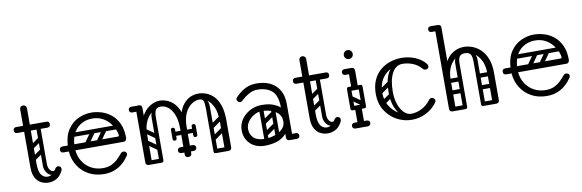

<svg xmlns="http://www.w3.org/2000/svg" viewBox="-51 -1153 4819 1590"><g transform="rotate(-10 2358.5 -358.0)"><path d="M259 0Q228 0 198.5 -14Q169 -28 150 -61Q131 -94 131 -150V-640Q131 -650 138.5 -658Q146 -666 160 -666Q172 -666 180 -657.5Q188 -649 188 -640Q188 -572 187.5 -516Q187 -460 187 -407.5Q187 -355 186.5 -299Q186 -243 186 -175Q186 -105 207 -77.5Q228 -50 259 -50Q279 -50 297.5 -62Q316 -74 329 -99Q340 -120 357 -120Q361 -120 367 -118Q383 -112 383 -93Q383 -86 380 -80Q358 -35 326 -17.5Q294 0 259 0ZM74 -450Q48 -450 48 -475Q48 -500 74 -500H326Q352 -500 352 -475Q352 -450 326 -450ZM253 -485Q270 -485 270 -468V-154Q270 -137 253 -137Q235 -137 235 -153V-467Q235 -485 253 -485ZM329 -99V-73Q309 -52 287 -60Q265 -68 250 -92Q235 -116 235 -144V-252H270V-157Q270 -127 281.5 -109Q293 -91 307.5 -88Q322 -85 329 -99ZM182 -299Q167 -288 158 -302Q154 -307 153.5 -314Q153 -321 161 -327L238 -381Q253 -391 263 -377Q267 -371 266.5 -364.5Q266 -358 259 -353ZM180 -200Q165 -189 156 -203Q152 -208 151.5 -215Q151 -222 159 -228L236 -282Q251 -292 261 -278Q265 -272 264.5 -265.5Q264 -259 257 -254Z M723 10Q653 10 597.5 -19.5Q542 -49 507.5 -102Q473 -155 467 -225H423Q397 -225 397 -250Q397 -275 423 -275H467Q472 -358 508 -410Q544 -462 596.5 -486Q649 -510 705 -510Q744 -510 787.5 -497.5Q831 -485 868.5 -455.5Q906 -426 930 -376.5Q954 -327 954 -253Q954 -245 948 -235Q942 -225 928 -225H522Q528 -170 555 -128.5Q582 -87 625.5 -63.5Q669 -40 723 -40Q766 -40 796 -54.5Q826 -69 847 -89.5Q868 -110 884 -129Q890 -137 896.5 -141.5Q903 -146 910 -146Q914 -146 919.5 -144.5Q925 -143 928 -141Q938 -134 938 -120Q938 -114 933 -106Q928 -98 910 -76Q898 -61 874 -41Q850 -21 812.5 -5.5Q775 10 723 10ZM522 -276H890Q898 -276 898 -283Q898 -303 886 -332.5Q874 -362 850 -391.5Q826 -421 789.5 -440.5Q753 -460 703 -460Q659 -460 619.5 -440.5Q580 -421 553.5 -380.5Q527 -340 522 -276ZM808 -372H911V-337H808ZM702 -366Q715 -356 706 -343L640 -249Q631 -235 615 -246Q602 -256 611 -269L677 -363Q681 -368 688 -369.5Q695 -371 702 -366ZM800 -366Q813 -356 804 -343L738 -249Q729 -235 713 -246Q700 -256 709 -269L775 -363Q779 -368 786 -369.5Q793 -371 800 -366ZM504 -259Q504 -276 521 -276H853Q870 -276 870 -259Q870 -241 854 -241H522Q504 -241 504 -259ZM504 -355Q504 -372 521 -372H853Q870 -372 870 -355Q870 -337 854 -337H522Q504 -337 504 -355Z M1095 -250Q1095 -341 1123.5 -398Q1152 -455 1195 -482Q1238 -509 1281 -509Q1325 -509 1367 -484Q1409 -459 1436 -402.5Q1463 -346 1463 -250H1408Q1408 -322 1389.5 -368Q1371 -414 1342 -436.5Q1313 -459 1281 -459Q1250 -459 1215 -436.5Q1180 -414 1155 -368Q1130 -322 1130 -250ZM1102 0Q1075 0 1075 -26V-475Q1075 -501 1102 -501Q1130 -501 1130 -475V-26Q1130 0 1102 0ZM1435 -8Q1408 -8 1408 -34V-274Q1408 -300 1435 -300Q1463 -300 1463 -274V-34Q1463 -8 1435 -8ZM1769 0Q1742 0 1742 -26V-256Q1742 -282 1769 -282Q1797 -282 1797 -256V-26Q1797 0 1769 0ZM1428 -252Q1428 -388 1478.5 -449.5Q1529 -511 1606 -511Q1639 -511 1672.5 -498.5Q1706 -486 1734.5 -457Q1763 -428 1780 -377.5Q1797 -327 1797 -252H1742Q1742 -329 1721 -374.5Q1700 -420 1669 -440.5Q1638 -461 1606 -461Q1572 -461 1539 -438.5Q1506 -416 1484.5 -370Q1463 -324 1463 -252ZM1126 -476Q1124 -463 1117 -459Q1113 -452 1092 -452H1041Q1029 -452 1022 -459Q1016 -465 1016 -476Q1016 -488 1022 -493Q1029 -500 1041 -500H1092Q1103 -500 1109 -498.5Q1115 -497 1116 -495Q1120 -491 1123 -486Q1126 -481 1126 -476ZM1660 -118Q1650 -133 1664 -142L1741 -196Q1756 -206 1765 -192Q1776 -177 1762 -168L1685 -113Q1679 -109 1672 -110Q1665 -111 1660 -118ZM1660 -216Q1650 -231 1664 -240L1741 -294Q1756 -304 1765 -290Q1776 -275 1762 -266L1685 -211Q1679 -207 1672 -208Q1665 -209 1660 -216ZM1664 0Q1647 0 1647 -17V-379Q1647 -396 1664 -396Q1682 -396 1682 -380V-18Q1682 0 1664 0ZM1281 -459Q1249 -459 1237.5 -440Q1226 -421 1226 -376V-281H1191V-379Q1191 -424 1213.5 -451Q1236 -478 1264 -478ZM1606 -461 1610 -479Q1682 -463 1682 -389V-281H1647V-376Q1647 -421 1640 -441Q1633 -461 1606 -461ZM1085 -17Q1085 -35 1103 -35H1206Q1224 -35 1224 -17Q1224 0 1205 0H1102Q1085 0 1085 -17ZM1649 -17Q1649 -35 1667 -35H1770Q1788 -35 1788 -17Q1788 0 1769 0H1666Q1649 0 1649 -17ZM1527 -215Q1527 -198 1510 -198H1356Q1339 -198 1339 -215Q1339 -233 1355 -233H1509Q1527 -233 1527 -215ZM1505 -178V-212Q1505 -221 1509 -225Q1513 -229 1522 -229Q1532 -229 1536 -225Q1539 -222 1539 -213V-179Q1539 -161 1521 -161Q1505 -161 1505 -178ZM1539 -251V-217Q1539 -208 1536 -205Q1532 -201 1522 -201Q1513 -201 1509 -205Q1505 -209 1505 -218V-252Q1505 -269 1521 -269Q1539 -269 1539 -251ZM1331 -178V-212Q1331 -221 1335 -225Q1339 -229 1348 -229Q1353 -229 1356.5 -228Q1360 -227 1362 -225Q1365 -222 1365 -213V-179Q1365 -161 1347 -161Q1331 -161 1331 -178ZM1365 -251V-217Q1365 -208 1362 -205Q1360 -203 1356.5 -202Q1353 -201 1348 -201Q1339 -201 1335 -205Q1331 -209 1331 -218V-252Q1331 -269 1347 -269Q1365 -269 1365 -251ZM1101 -198Q1111 -211 1124 -202L1218 -136Q1232 -127 1221 -111Q1211 -98 1198 -107L1104 -173Q1099 -177 1097.5 -184Q1096 -191 1101 -198ZM1101 -296Q1111 -309 1124 -300L1218 -234Q1232 -225 1221 -209Q1211 -196 1198 -205L1104 -271Q1099 -275 1097.5 -282Q1096 -289 1101 -296ZM1208 0Q1191 0 1191 -17V-349Q1191 -366 1208 -366Q1226 -366 1226 -350V-18Q1226 0 1208 0ZM1112 0Q1095 0 1095 -17V-349Q1095 -366 1112 -366Q1130 -366 1130 -350V-18Q1130 0 1112 0ZM1358 -75Q1358 -86 1365 -92Q1372 -99 1384 -99H1433Q1445 -99 1452 -93Q1459 -86 1459 -75Q1459 -63 1452 -56Q1445 -50 1433 -50H1384Q1372 -50 1365 -57Q1358 -63 1358 -75ZM1512 -75Q1512 -63 1505 -57Q1498 -50 1486 -50H1437Q1426 -50 1418 -56Q1411 -63 1411 -75Q1411 -86 1418 -93Q1426 -99 1437 -99H1486Q1498 -99 1505 -92Q1512 -86 1512 -75Z M2260 -24Q2260 -29 2263 -34Q2266 -39 2270 -43Q2272 -45 2277.5 -46.5Q2283 -48 2294 -48H2345Q2357 -48 2364 -41Q2370 -36 2370 -24Q2370 -13 2364 -7Q2357 0 2345 0H2294Q2273 0 2269 -7Q2262 -11 2260 -24ZM2075 10Q2000 10 1953.5 -34.5Q1907 -79 1907 -149Q1907 -198 1934 -238Q1961 -278 2006.5 -302.5Q2052 -327 2105 -327Q2166 -327 2204.5 -311Q2243 -295 2260 -278Q2260 -379 2215 -418.5Q2170 -458 2093 -458Q2056 -458 2022.5 -439.5Q1989 -421 1967 -400Q1956 -389 1949.5 -385Q1943 -381 1937 -381Q1924 -381 1915 -393Q1909 -401 1909 -409Q1909 -417 1917 -425Q1956 -467 1999 -488.5Q2042 -510 2093 -510Q2197 -510 2255 -454Q2313 -398 2313 -300V-26Q2313 0 2285 0Q2258 0 2258 -26V-58Q2222 -18 2175 -4Q2128 10 2075 10ZM2085 -46Q2125 -46 2165.5 -59Q2206 -72 2233 -98Q2260 -124 2260 -161Q2260 -204 2235 -229Q2210 -254 2172.5 -265.5Q2135 -277 2098 -277Q2065 -277 2033.5 -259Q2002 -241 1981.5 -212Q1961 -183 1961 -150Q1961 -104 1991.5 -75Q2022 -46 2085 -46ZM2092 -78Q2082 -93 2096 -102L2173 -156Q2188 -166 2197 -152Q2208 -137 2194 -128L2117 -73Q2111 -69 2104 -70Q2097 -71 2092 -78ZM2092 -176Q2082 -191 2096 -200L2173 -254Q2188 -264 2197 -250Q2208 -235 2194 -226L2117 -171Q2111 -167 2104 -168Q2097 -169 2092 -176ZM2192 -17Q2175 -17 2175 -34V-287Q2175 -304 2192 -304Q2210 -304 2210 -288V-35Q2210 -17 2192 -17ZM2096 -17Q2079 -17 2079 -34V-287Q2079 -304 2096 -304Q2114 -304 2114 -288V-35Q2114 -17 2096 -17Z M2607 0Q2576 0 2546.5 -14Q2517 -28 2498 -61Q2479 -94 2479 -150V-640Q2479 -650 2486.5 -658Q2494 -666 2508 -666Q2520 -666 2528 -657.5Q2536 -649 2536 -640Q2536 -572 2535.5 -516Q2535 -460 2535 -407.5Q2535 -355 2534.5 -299Q2534 -243 2534 -175Q2534 -105 2555 -77.5Q2576 -50 2607 -50Q2627 -50 2645.5 -62Q2664 -74 2677 -99Q2688 -120 2705 -120Q2709 -120 2715 -118Q2731 -112 2731 -93Q2731 -86 2728 -80Q2706 -35 2674 -17.5Q2642 0 2607 0ZM2422 -450Q2396 -450 2396 -475Q2396 -500 2422 -500H2674Q2700 -500 2700 -475Q2700 -450 2674 -450ZM2601 -485Q2618 -485 2618 -468V-154Q2618 -137 2601 -137Q2583 -137 2583 -153V-467Q2583 -485 2601 -485ZM2677 -99V-73Q2657 -52 2635 -60Q2613 -68 2598 -92Q2583 -116 2583 -144V-252H2618V-157Q2618 -127 2629.5 -109Q2641 -91 2655.5 -88Q2670 -85 2677 -99ZM2530 -299Q2515 -288 2506 -302Q2502 -307 2501.5 -314Q2501 -321 2509 -327L2586 -381Q2601 -391 2611 -377Q2615 -371 2614.5 -364.5Q2614 -358 2607 -353ZM2528 -200Q2513 -189 2504 -203Q2500 -208 2499.5 -215Q2499 -222 2507 -228L2584 -282Q2599 -292 2609 -278Q2613 -272 2612.5 -265.5Q2612 -259 2605 -254Z M2833 -452Q2821 -452 2814 -459Q2808 -465 2808 -476Q2808 -488 2814 -493Q2821 -500 2833 -500H2884Q2895 -500 2901 -498.5Q2907 -497 2908 -495Q2916 -487 2916 -476Q2915 -465 2909 -459Q2906 -456 2900.5 -454Q2895 -452 2884 -452ZM2825 -170Q2825 -187 2842 -187H2939Q2956 -187 2956 -170Q2956 -152 2940 -152H2842Q2835 -152 2830 -156.5Q2825 -161 2825 -170ZM2890 -3Q2863 -3 2863 -29V-158Q2863 -184 2890 -184Q2918 -184 2918 -158V-29Q2918 -3 2890 -3ZM2890 -314Q2863 -314 2863 -340V-474Q2863 -500 2890 -500Q2918 -500 2918 -474V-340Q2918 -314 2890 -314ZM2825 -332Q2825 -349 2842 -349H2939Q2956 -349 2956 -332Q2956 -314 2940 -314H2842Q2835 -314 2830 -318.5Q2825 -323 2825 -332ZM2830 -267Q2840 -280 2853 -271L2947 -205Q2961 -196 2950 -180Q2940 -167 2927 -176L2833 -242Q2828 -246 2826.5 -253Q2825 -260 2830 -267ZM2938 -153Q2921 -153 2921 -170V-326Q2921 -343 2938 -343Q2956 -343 2956 -327V-171Q2956 -153 2938 -153ZM2842 -153Q2825 -153 2825 -170V-326Q2825 -343 2842 -343Q2860 -343 2860 -327V-171Q2860 -153 2842 -153ZM2813 -25Q2813 -36 2820 -42Q2827 -49 2839 -49H2888Q2900 -49 2907 -43Q2914 -36 2914 -25Q2914 -13 2907 -6Q2900 0 2888 0H2839Q2827 0 2820 -7Q2813 -13 2813 -25ZM2967 -25Q2967 -13 2960 -7Q2953 0 2941 0H2892Q2881 0 2873 -6Q2866 -13 2866 -25Q2866 -36 2873 -43Q2881 -49 2892 -49H2941Q2953 -49 2960 -42Q2967 -36 2967 -25ZM2885 -576Q2869 -576 2858.5 -587Q2848 -598 2848 -614Q2848 -629 2858.5 -640Q2869 -651 2885 -651Q2901 -651 2912 -640Q2923 -629 2923 -614Q2923 -598 2912 -587Q2901 -576 2885 -576Z M3511 -384Q3504 -380 3495 -380Q3481 -380 3472 -391Q3441 -427 3399 -443.5Q3357 -460 3313 -460Q3264 -460 3216.5 -438Q3169 -416 3138.5 -369.5Q3108 -323 3108 -250Q3108 -188 3137.5 -140.5Q3167 -93 3214 -66.5Q3261 -40 3313 -40Q3360 -40 3403.5 -62.5Q3447 -85 3477 -125Q3489 -140 3502 -140Q3512 -140 3518 -135Q3530 -126 3530 -112Q3530 -104 3524 -96Q3487 -46 3431 -18Q3375 10 3313 10Q3245 10 3185.5 -22.5Q3126 -55 3089.5 -114Q3053 -173 3053 -250Q3053 -319 3075.5 -368.5Q3098 -418 3135.5 -449Q3173 -480 3219 -495Q3265 -510 3313 -510Q3369 -510 3423 -489.5Q3477 -469 3514 -425Q3522 -416 3522 -404Q3522 -390 3511 -384ZM3084 -157Q3074 -172 3088 -181L3165 -235Q3180 -245 3189 -231Q3200 -216 3186 -207L3109 -152Q3103 -148 3096 -149Q3089 -150 3084 -157ZM3084 -255Q3074 -270 3088 -279L3165 -333Q3180 -343 3189 -329Q3200 -314 3186 -305L3109 -250Q3103 -246 3096 -247Q3089 -248 3084 -255ZM3310 -6Q3276 -8 3241.5 -35.5Q3207 -63 3183.5 -116Q3160 -169 3160 -245Q3160 -338 3183.5 -390.5Q3207 -443 3241.5 -464.5Q3276 -486 3310 -486L3313 -460Q3258 -460 3226.5 -403Q3195 -346 3195 -246Q3195 -186 3211.5 -139.5Q3228 -93 3255 -66.5Q3282 -40 3313 -40Z M3649 -249V-255Q3649 -346 3676 -402Q3703 -458 3746.5 -484Q3790 -510 3838 -510Q3875 -510 3912 -495.5Q3949 -481 3980 -450.5Q4011 -420 4029.5 -371.5Q4048 -323 4048 -255H3993Q3993 -327 3969.5 -371.5Q3946 -416 3910.5 -436.5Q3875 -457 3838 -457Q3802 -457 3766.5 -436.5Q3731 -416 3707.5 -371.5Q3684 -327 3684 -255V-249ZM3656 0Q3629 0 3629 -26V-700Q3629 -726 3656 -726Q3684 -726 3684 -700V-26Q3684 0 3656 0ZM4020 0Q3993 0 3993 -26V-255Q3993 -281 4020 -281Q4048 -281 4048 -255V-26Q4048 0 4020 0ZM3598 -678Q3586 -678 3579 -685Q3573 -691 3573 -702Q3573 -714 3579 -719Q3586 -726 3598 -726H3649Q3660 -726 3666 -724.5Q3672 -723 3673 -721Q3677 -717 3680 -712Q3683 -707 3683 -702Q3681 -689 3674 -685Q3670 -678 3649 -678ZM3762 0Q3745 0 3745 -17V-379Q3745 -396 3762 -396Q3780 -396 3780 -380V-18Q3780 0 3762 0ZM3914 0Q3897 0 3897 -17V-379Q3897 -396 3914 -396Q3932 -396 3932 -380V-18Q3932 0 3914 0ZM3838 -457Q3806 -457 3793 -439Q3780 -421 3780 -376V-281H3745V-389Q3745 -427 3772.5 -451.5Q3800 -476 3849 -476ZM3838 -457 3828 -476Q3878 -476 3905 -451.5Q3932 -427 3932 -389V-281H3897V-376Q3897 -421 3883.5 -439Q3870 -457 3838 -457ZM3640 -17Q3640 -35 3658 -35H3761Q3779 -35 3779 -17Q3779 0 3760 0H3657Q3640 0 3640 -17ZM3899 -17Q3899 -35 3917 -35H4020Q4038 -35 4038 -17Q4038 0 4019 0H3916Q3899 0 3899 -17ZM3669 -235Q3651 -235 3651 -252Q3651 -258 3654.5 -264Q3658 -270 3668 -270H3762Q3780 -270 3780 -253Q3780 -246 3776 -240.5Q3772 -235 3763 -235ZM3669 -137Q3651 -137 3651 -154Q3651 -160 3654.5 -166Q3658 -172 3668 -172H3762Q3780 -172 3780 -155Q3780 -148 3776 -142.5Q3772 -137 3763 -137ZM3916 -235Q3898 -235 3898 -252Q3898 -258 3901.5 -264Q3905 -270 3915 -270H4009Q4027 -270 4027 -253Q4027 -246 4023 -240.5Q4019 -235 4010 -235ZM3916 -137Q3898 -137 3898 -154Q3898 -160 3901.5 -166Q3905 -172 3915 -172H4009Q4027 -172 4027 -155Q4027 -148 4023 -142.5Q4019 -137 4010 -137Z M4446 10Q4376 10 4320.5 -19.5Q4265 -49 4230.5 -102Q4196 -155 4190 -225H4146Q4120 -225 4120 -250Q4120 -275 4146 -275H4190Q4195 -358 4231 -410Q4267 -462 4319.5 -486Q4372 -510 4428 -510Q4467 -510 4510.5 -497.5Q4554 -485 4591.5 -455.5Q4629 -426 4653 -376.5Q4677 -327 4677 -253Q4677 -245 4671 -235Q4665 -225 4651 -225H4245Q4251 -170 4278 -128.5Q4305 -87 4348.5 -63.5Q4392 -40 4446 -40Q4489 -40 4519 -54.5Q4549 -69 4570 -89.5Q4591 -110 4607 -129Q4613 -137 4619.5 -141.5Q4626 -146 4633 -146Q4637 -146 4642.5 -144.5Q4648 -143 4651 -141Q4661 -134 4661 -120Q4661 -114 4656 -106Q4651 -98 4633 -76Q4621 -61 4597 -41Q4573 -21 4535.5 -5.5Q4498 10 4446 10ZM4245 -276H4613Q4621 -276 4621 -283Q4621 -303 4609 -332.5Q4597 -362 4573 -391.5Q4549 -421 4512.5 -440.5Q4476 -460 4426 -460Q4382 -460 4342.5 -440.5Q4303 -421 4276.5 -380.5Q4250 -340 4245 -276ZM4531 -372H4634V-337H4531ZM4425 -366Q4438 -356 4429 -343L4363 -249Q4354 -235 4338 -246Q4325 -256 4334 -269L4400 -363Q4404 -368 4411 -369.5Q4418 -371 4425 -366ZM4523 -366Q4536 -356 4527 -343L4461 -249Q4452 -235 4436 -246Q4423 -256 4432 -269L4498 -363Q4502 -368 4509 -369.5Q4516 -371 4523 -366ZM4227 -259Q4227 -276 4244 -276H4576Q4593 -276 4593 -259Q4593 -241 4577 -241H4245Q4227 -241 4227 -259ZM4227 -355Q4227 -372 4244 -372H4576Q4593 -372 4593 -355Q4593 -337 4577 -337H4245Q4227 -337 4227 -355Z"/></g></svg>

Font: Agu Display Uzo
Style: Regular
Weight: 400
Version: Version 1.103